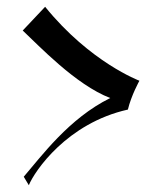

<svg xmlns="http://www.w3.org/2000/svg" viewBox="-20 -588 471 566"><path d="M47 -498C93 -455 203 -338 305 -299C183 -239 101 -126 50 -67L65 -42C82 -84 178 -225 357 -265C367 -307 391 -350 391 -350C391 -350 246 -404 113 -568L47 -498Z"/></svg>

Font: Quintessential
Style: Regular
Weight: 400
Designer: Astigmatic (AOETI)
Foundry: Astigmatic (AOETI)
Version: Version 1.000